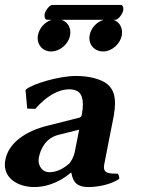

<svg xmlns="http://www.w3.org/2000/svg" viewBox="-33 -746 569 776"><path d="M287 -222 268.6 -129C266.3 -116 254 -91.1 245.7 -84C218.6 -61 193.7 -50 165.7 -50C139.1 -50 122.9 -73.6 122.9 -97.8C122.9 -100.8 123.2 -103.9 123.7 -107C130.1 -143.1 150.8 -187.8 203.3 -201ZM388 -80C393.1 -109 424.8 -266 426.7 -277C430.1 -296.2 431.8 -313.1 431.8 -327.9C431.8 -359.6 424.1 -382.2 408.2 -399.1C381.6 -427.5 323.4 -439 275.3 -439C203.3 -439 101.6 -407 73.9 -386L70.2 -382L77 -307L109.8 -306C152.6 -356 201.8 -385 246.8 -385C281.7 -385 301.9 -369.3 301.9 -324.1C301.9 -312.5 300.6 -298.8 297.8 -283C296.5 -276 292.8 -272 289.7 -271L167.2 -240C67.1 -217 0.1 -166 -11.8 -98C-12.9 -92 -13.4 -86.2 -13.4 -80.6C-13.4 -22.5 42.2 10 106.1 10C145.2 10 200.4 -3 253.3 -48H255.3C262.1 -7 281.1 10 324.1 10C363.2 10 414.9 0 448.9 -23C449.2 -31.7 447.8 -39 442.6 -44C407.1 -44 387 -46.4 387 -70C387 -73 387.3 -76.3 388 -80ZM176.1 -666C148.8 -657.7 125.5 -633 120.2 -603C119.5 -599.3 119.2 -595.6 119.2 -592C119.2 -561.9 141.5 -538 172.7 -538C209.7 -538 244 -568 250.2 -603C250.9 -607.1 251.3 -611.1 251.3 -615C251.3 -639.5 237.4 -658.8 215.4 -666H386.2C357.8 -657.7 334.5 -633 329.2 -603C328.5 -599.3 328.2 -595.6 328.2 -592C328.2 -562 350.7 -538 383.7 -538C418.7 -538 453 -568 459.2 -603C459.9 -607.1 460.3 -611.2 460.3 -615.1C460.3 -639.5 446.5 -658.8 425.5 -666H432.3C446.3 -666 462.7 -691 465 -704C465.3 -705.6 465.5 -707.5 465.5 -709.4C465.5 -717.1 462.9 -726 454.9 -726H178.9C165.9 -726 149.5 -701 147.4 -689C145.8 -680 147.3 -666 158.3 -666Z"/></svg>

Font: Linux Biolinum O 
Style: Bold Italic
Weight: 700
Designer: Philipp H. Poll
Foundry: Philipp H. Poll
Version: Version 1.3.2